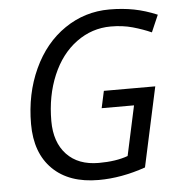

<svg xmlns="http://www.w3.org/2000/svg" viewBox="-52 -774 782 834"><g transform="rotate(-5 338.5 -357.0)"><path d="M400.9 -374H625L549.8 -26.9Q444.3 9.8 345.2 9.8Q216.3 9.8 144.8 -60.8Q73.2 -131.3 73.2 -257.8Q73.2 -389.2 122.8 -496.8Q172.4 -604.5 260.3 -664.3Q348.1 -724.1 455.1 -724.1Q512.2 -724.1 562.3 -714.4Q612.3 -704.6 663.1 -683.1L630.9 -608.9Q593.3 -625.5 550 -637.7Q506.8 -649.9 455.1 -649.9Q372.6 -649.9 304.9 -600.3Q237.3 -550.8 199.7 -461.9Q162.1 -373 162.1 -263.2Q162.1 -170.4 212.2 -117.2Q262.2 -64 352.1 -64Q427.2 -64 479 -83L525.9 -299.8H384.8Z"/></g></svg>

Font: CAA NEO Sans
Style: Italic
Weight: 400
Italic angle: -12°
Version: Version 1.10